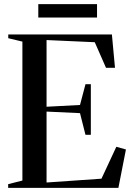

<svg xmlns="http://www.w3.org/2000/svg" viewBox="-20 -910 647 930"><path d="M88.5 -35.5V-708.5L20 -725V-743H522L537 -581.5H493.5L439 -705.5L205.5 -716V-393L367.5 -401.5L394 -502H420V-257H394L367.5 -362L205.5 -369.5V-26L471.5 -44.5L543.5 -199L590 -186L553.5 0H19.5V-18ZM450 -890V-825H165.5V-890Z"/></svg>

Font: Merriweather 144pt Medium
Style: Regular
Weight: 500
Version: Version 2.100